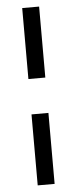

<svg xmlns="http://www.w3.org/2000/svg" viewBox="-55 -783 333 829"><g transform="rotate(-5 111.5 -368.5)"><path d="M74.2 -292H147.5V15.6H74.2ZM74.2 -752.9H147.5V-445.3H74.2Z"/></g></svg>

Font: Jomolhari
Style: Regular
Weight: 400
Designer: Christopher J. Fynn
Foundry: Christopher  J.  Fynn (Karma Drubgy¸ Tenzin).
Version: Version alpha 0.003c 2006